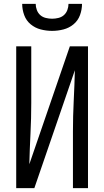

<svg xmlns="http://www.w3.org/2000/svg" viewBox="-20 -975 540 995"><path d="M64 0V-735H142V-441Q142 -362 138 -283Q134 -204 132 -124L342 -735H436V0H358V-294Q358 -373 362 -452Q366 -531 368 -611L158 0ZM250 -815Q220 -815 191 -822.5Q162 -830 139 -849Q116 -868 105.5 -896.5Q95 -925 95 -955H165Q165 -939 171 -923Q177 -907 189 -896.5Q201 -886 217.5 -882Q234 -878 250 -878Q266 -878 282.5 -882Q299 -886 311 -896.5Q323 -907 329 -923Q335 -939 335 -955H405Q405 -925 394.5 -896.5Q384 -868 361 -849Q338 -830 309 -822.5Q280 -815 250 -815Z"/></svg>

Font: HulyMono
Style: Regular
Weight: 400
Monospace: yes
Designer: Belleve Invis
Foundry: Belleve Invis
Version: Version 33.2.5; ttfautohint (v1.8.4)